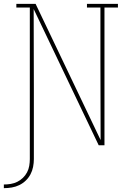

<svg xmlns="http://www.w3.org/2000/svg" viewBox="-49 -755 669 998"><path d="M-29 223V204Q-11 204 7 201Q25 198 41 190Q57 182 70 169.5Q83 157 91.5 141Q100 125 103 107Q106 89 106 72V-716H36V-735H136L474 -27Q474 -131 473.5 -234.5Q473 -338 473 -441V-716H403V-735H564V-716H494V0H464L126 -708Q126 -604 126.5 -500.5Q127 -397 127 -294V72Q127 92 123 112.5Q119 133 109.5 151Q100 169 85 183.5Q70 198 51.5 207Q33 216 12.5 219.5Q-8 223 -29 223Z"/></svg>

Font: Iosevka HT Thin Extended
Style: Regular
Weight: 100
Width: 7
Monospace: yes
Designer: Belleve Invis
Foundry: Belleve Invis
Version: Version 32.3.0; ttfautohint (v1.8.4)